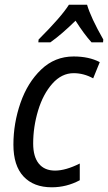

<svg xmlns="http://www.w3.org/2000/svg" viewBox="-20 -786 459 816"><path d="M37 -171Q37 -262 67 -348.5Q97 -435 155 -490.5Q213 -546 293 -546Q358 -546 404 -522L376 -453Q336 -475 293 -475Q242 -475 202.5 -430.5Q163 -386 142 -316.5Q121 -247 121 -176Q121 -120 145 -90.5Q169 -61 214 -61Q259 -61 319 -91V-20Q263 10 200 10Q123 10 80 -36Q37 -82 37 -171ZM144 -618Q241 -715 273 -766H350Q366 -711 419 -618L418 -606H369Q338 -640 301 -698Q242 -640 194 -606H143Z"/></svg>

Font: Noto Sans UI Narrow
Style: Italic
Weight: 400
Width: 4
Italic angle: -12°
Designer: Monotype Design Team
Foundry: Monotype Imaging Inc.
Version: Version 1.001